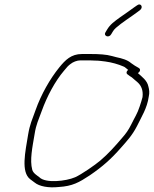

<svg xmlns="http://www.w3.org/2000/svg" viewBox="-20 -822 678 846"><path d="M469.9 -671 476.5 -682C479.8 -688 484.5 -693.7 490.4 -699C517.3 -722.8 556.9 -747.4 584.3 -768L596.4 -777C613.5 -789.9 600.2 -811.8 583.2 -798L570.2 -789C561.3 -782.3 552.5 -776 543.8 -770L508 -745C483.6 -727 465.5 -714.8 451.5 -691L445 -680C434.5 -663.4 459.8 -653.1 469.9 -671ZM544.7 -514C535.5 -506.6 535.5 -497.3 543.8 -493C549.4 -488.6 554 -485 561 -481C570 -473.4 574.8 -468.6 584.4 -461C601.8 -446.1 611.7 -425.6 608 -394C604.8 -380.2 600 -367.7 595.5 -353C585.6 -321.6 572.3 -302.7 558 -273C546.5 -249.6 534.1 -232.3 518.6 -215C489 -180 457.6 -144.8 421.9 -114.5C399.4 -95.3 338 -52.8 311 -41C270.8 -23.5 180.2 -13.4 153.5 -41C143.3 -49 126.3 -58.5 122.1 -74C110.6 -116.8 122.5 -171.8 132.6 -232C139.4 -275.1 149.4 -292.3 163.9 -333C187.3 -398 223 -464.5 261.7 -510C273.1 -524.7 282.8 -534.7 290.7 -540C301.3 -548.7 319 -556 334.4 -556H374.4C381.7 -556 390 -555.7 399.1 -555C417.1 -555 430 -552.5 444.2 -551C471.9 -547.4 502.3 -538.6 524.1 -529C529.7 -527.8 539.2 -517.8 544.7 -514ZM587.4 -500C598 -506.1 601 -517.7 590.7 -523C579 -529.7 568.3 -535.6 557.6 -544C541.4 -558.1 518.2 -564.6 492.6 -570L473.7 -575C448.9 -582.2 414.4 -584 380.8 -584H340.8C293.8 -584 267.9 -557.8 241.2 -525C200.8 -475.3 161.2 -406.2 136.8 -337C121.8 -295 111.5 -274.6 103.9 -229C91.6 -153.2 71.1 -64.2 113.4 -32C121.3 -26 127.6 -21.3 132.2 -18C153.4 -0.3 194.5 6.8 238.5 2C299.3 -1.7 327.8 -17.8 376.5 -50C432.3 -88.2 470 -121.9 512.2 -170C540.1 -201.7 562.3 -225.1 583.4 -266C603.2 -307.1 628.3 -345 635.4 -396C639.6 -414 637.5 -427.4 633.8 -441C628.6 -467.5 605 -484.1 587.4 -500Z"/></svg>

Font: HoneyBee
Style: XLitIt
Weight: 200
Foundry: Cannot Into Space Fonts
Version: Version 0.89